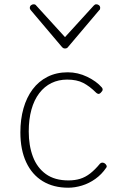

<svg xmlns="http://www.w3.org/2000/svg" viewBox="-20 -856 563 895"><path d="M298 19Q229 19 179 -11.5Q129 -42 102 -100Q75 -158 75 -239Q75 -300 89.5 -351Q104 -402 132 -439.5Q160 -477 201.5 -498Q243 -519 296 -519Q343 -519 386.5 -498Q430 -477 455 -448Q459 -443 458.5 -437.5Q458 -432 450 -424Q443 -417 437.5 -418.5Q432 -420 428 -424Q398 -454 368 -469.5Q338 -485 293 -485Q253 -485 220 -469Q187 -453 163 -421.5Q139 -390 126.5 -345Q114 -300 114 -243Q114 -177 133.5 -125.5Q153 -74 194 -44.5Q235 -15 299 -15Q329 -15 353.5 -22.5Q378 -30 400.5 -47.5Q423 -65 446 -93Q451 -98 457 -98Q463 -98 469 -94Q474 -90 476.5 -84.5Q479 -79 475 -74Q454 -43 424.5 -22Q395 -1 362 9Q329 19 298 19ZM429 -836Q436 -836 441.5 -831.5Q447 -827 447 -819Q447 -816 446 -813Q445 -810 442 -808L299 -639Q295 -633 291 -631.5Q287 -630 283 -630Q279 -630 275.5 -631.5Q272 -633 267 -639L124 -808Q122 -810 120.5 -813Q119 -816 119 -819Q119 -827 124.5 -831.5Q130 -836 137 -836Q141 -836 144 -834.5Q147 -833 149 -830L283 -683L417 -830Q420 -833 422.5 -834.5Q425 -836 429 -836Z"/></svg>

Font: Playwrite BE WAL Thin
Style: Regular
Weight: 250
Version: Version 1.002